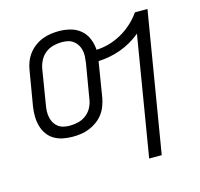

<svg xmlns="http://www.w3.org/2000/svg" viewBox="-107 -643 1014 974"><g transform="rotate(-15 400.0 -156.5)"><path d="M559 215 663 -413Q639 -393 612 -377.5Q585 -362 556 -351.5Q527 -341 497.5 -335.5Q468 -330 439 -329L409 -144Q405 -123 397 -101.5Q389 -80 375 -61.5Q361 -43 341.5 -29Q322 -15 300.5 -6.5Q279 2 257 5Q235 8 214 8Q188 8 163 3Q138 -2 117 -14.5Q96 -27 82 -47Q68 -67 61.5 -90.5Q55 -114 54.5 -140Q54 -166 58 -192L89 -376Q92 -397 100.5 -418.5Q109 -440 123 -458.5Q137 -477 156 -491Q175 -505 196.5 -513.5Q218 -522 240 -525Q262 -528 283 -528Q315 -528 344.5 -520Q374 -512 396.5 -493Q419 -474 430.5 -446Q442 -418 444 -387Q477 -388 510.5 -397.5Q544 -407 575.5 -424.5Q607 -442 634 -466.5Q661 -491 681 -520H747L625 215ZM214 -50Q236 -50 258.5 -55.5Q281 -61 300 -75.5Q319 -90 330 -111Q341 -132 344 -154L375 -338Q377 -354 378 -370.5Q379 -387 375.5 -402.5Q372 -418 364 -431Q356 -444 343.5 -453.5Q331 -463 315.5 -466.5Q300 -470 284 -470Q262 -470 239.5 -464.5Q217 -459 198 -444.5Q179 -430 168 -409Q157 -388 153 -366L123 -182Q120 -166 119.5 -149.5Q119 -133 122.5 -117.5Q126 -102 133.5 -89Q141 -76 153.5 -66.5Q166 -57 182 -53.5Q198 -50 214 -50Z"/></g></svg>

Font: Iosevka Aile Light Oblique
Style: Regular
Weight: 300
Italic angle: -9°
Designer: Belleve Invis
Foundry: Belleve Invis
Version: Version 31.1.0; ttfautohint (v1.8.4)